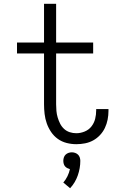

<svg xmlns="http://www.w3.org/2000/svg" viewBox="-20 -755 640 1016"><path d="M384 8Q358 8 332.5 1.5Q307 -5 286 -20Q265 -35 250.5 -56.5Q236 -78 227.5 -102Q219 -126 216 -152Q213 -178 213 -203V-472H70V-530H213V-735H277V-530H473V-472H277V-203Q277 -186 278.5 -168.5Q280 -151 285 -134Q290 -117 298 -101Q306 -85 319 -73Q332 -61 349 -55.5Q366 -50 384 -50Q406 -50 428 -59Q450 -68 464 -86Q478 -104 483.5 -126Q489 -148 489 -171Q489 -173 489 -174.5Q489 -176 489 -178H554Q554 -176 554 -173.5Q554 -171 554 -168Q554 -145 549.5 -122Q545 -99 535 -78Q525 -57 509 -40Q493 -23 473 -12Q453 -1 430 3.5Q407 8 384 8ZM351 241 315 211Q328 196 337 177.5Q346 159 350 140Q350 140 350 140Q350 140 350 140Q343 138 336 134.5Q329 131 324 125Q319 119 317 111Q315 103 315 96Q315 87 318 78Q321 69 327.5 63Q334 57 342.5 54Q351 51 360 51Q369 51 377.5 54Q386 57 392.5 63Q399 69 402 78Q405 87 405 96Q405 135 391.5 173.5Q378 212 351 241Z"/></svg>

Font: Iosevka Slab Light Extended
Style: Regular
Weight: 300
Width: 7
Monospace: yes
Designer: Belleve Invis
Foundry: Belleve Invis
Version: Version 11.1.0; ttfautohint (v1.8.3)